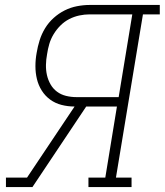

<svg xmlns="http://www.w3.org/2000/svg" viewBox="-20 -755 665 775"><path d="M4 0V-38H89L281 -325Q254 -325 228.5 -331.5Q203 -338 182.5 -353Q162 -368 148.5 -389.5Q135 -411 129 -436Q123 -461 123 -488Q123 -515 128 -542Q132 -567 140 -592.5Q148 -618 162 -641Q176 -664 196.5 -682.5Q217 -701 241 -713Q265 -725 291 -730Q317 -735 342 -735H625V-697H557L448 -38H511V0H337V-38H405L452 -325H328L111 0ZM288 -363H459L514 -697H342Q321 -697 300 -692.5Q279 -688 259.5 -678Q240 -668 224 -652Q208 -636 196.5 -617Q185 -598 179 -577.5Q173 -557 170 -536Q166 -515 165.5 -493.5Q165 -472 169.5 -452Q174 -432 184 -414.5Q194 -397 210 -385Q226 -373 246.5 -368Q267 -363 288 -363Z"/></svg>

Font: Iosevka Curly Slab XLtExObl
Style: Regular
Weight: 200
Width: 7
Italic angle: -9°
Monospace: yes
Designer: Belleve Invis
Foundry: Belleve Invis
Version: Version 11.0.0; ttfautohint (v1.8.3)